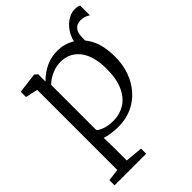

<svg xmlns="http://www.w3.org/2000/svg" viewBox="-258 -788 1147 1147"><g transform="rotate(-45 315.0 -215.0)"><path d="M500.5 -396.5 458.5 -414 450.5 -484Q446 -538.5 467.5 -580.8Q489 -623 523 -647Q557 -671 589 -671Q619.5 -671 630 -663V-581Q617.5 -589.5 603 -594.5Q588.5 -599.5 571 -600Q555.5 -600.5 540.5 -594Q525.5 -587.5 515.2 -571Q505 -554.5 504 -524ZM16 241.5V198L92.5 188V-488.5L15 -505.5V-550L142.5 -566H144.5L162.5 -550V-489Q180 -507 206 -525.5Q232 -544 266.5 -556.5Q301 -569 343 -569Q399 -569 449 -541Q499 -513 530.5 -453.2Q562 -393.5 562 -297.5Q562 -233 542 -177.2Q522 -121.5 485 -79Q448 -36.5 396 -12.8Q344 11 280.5 11Q253 11 222 6.8Q191 2.5 170.5 -5L172.5 80V188L283 198V241.5ZM284 -35.5Q338 -35.5 381 -62Q424 -88.5 449.5 -143.5Q475 -198.5 475 -283.5Q475 -343 462 -385.8Q449 -428.5 426 -455.8Q403 -483 373.5 -495.8Q344 -508.5 310.5 -508.5Q279 -508.5 252 -499.2Q225 -490 204.5 -476.5Q184 -463 172.5 -450.5V-70Q180 -58 211.5 -46.8Q243 -35.5 284 -35.5Z"/></g></svg>

Font: Merriweather 20pt Light
Style: Regular
Weight: 300
Version: Version 2.100